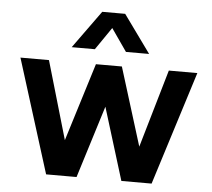

<svg xmlns="http://www.w3.org/2000/svg" viewBox="-54 -833 987 892"><g transform="rotate(5 439.5 -387.5)"><path d="M368 -599 440 -704 513 -599H621L494 -775H387L260 -599ZM335 0 440 -337 544 0H685L852 -530H719L613 -166L500 -530H379L266 -166L160 -530H27L193 0Z"/></g></svg>

Font: Be Vietnam Pro SemiBold
Style: Regular
Weight: 600
Designer: Lam Bao, Tony Le, Vietanh Nguyen
Foundry: Yellow Type Foundry
Version: Version 1.002